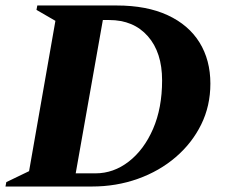

<svg xmlns="http://www.w3.org/2000/svg" viewBox="-50 -680 827 700"><path d="M-30 0 -27 -16 56 -56 152 -604 83 -644 86 -660H375Q485 -660 561.5 -624.5Q638 -589 677.5 -525Q717 -461 717 -375Q717 -294 683.5 -226Q650 -158 590.5 -107Q531 -56 452.5 -28Q374 0 285 0ZM348 -607H325L226 -48H298Q364 -48 419.5 -91Q475 -134 508 -210Q541 -286 541 -387Q541 -489 489 -548Q437 -607 348 -607Z"/></svg>

Font: Spectral ExtraBold
Style: Italic
Weight: 800
Italic angle: -10°
Designer: Jean-Baptiste Levee
Foundry: Production Type
Version: Version 2.001